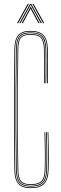

<svg xmlns="http://www.w3.org/2000/svg" viewBox="-20 -963 313 989"><path d="M138.2 6Q94 6 74.5 -15.8Q55 -37.5 54.2 -87Q52.8 -187.5 52.2 -292.8Q51.8 -398 52.2 -503.6Q52.8 -609.2 54.2 -711Q55 -761.2 74.4 -782.6Q93.8 -804 137.2 -804Q182.2 -804 203.5 -782.6Q224.8 -761.2 226.2 -711Q226.5 -699 226.8 -676.4Q227 -653.8 227 -626.9Q227 -600 226.9 -575.1Q226.8 -550.2 226.2 -534H222.2Q222.8 -550.8 222.9 -584.6Q223 -618.5 223 -654.1Q223 -689.8 222.2 -711Q220.8 -760.2 200.5 -780.1Q180.2 -800 137.2 -800Q95.2 -800 77.1 -779.5Q59 -759 58.2 -711Q56.8 -611 56.2 -505.2Q55.8 -399.5 56.2 -293.5Q56.8 -187.5 58.2 -87Q59 -39 77.6 -18.5Q96.2 2 138.2 2Q184 2 204.4 -18.5Q224.8 -39 226.2 -87Q227.8 -139.2 227.6 -184.9Q227.5 -230.5 225.2 -282H229.2Q230.8 -229.5 231.2 -184.5Q231.8 -139.5 230.2 -87Q228.8 -37.5 207.5 -15.8Q186.2 6 138.2 6ZM138.2 -2Q97.8 -2 80.4 -21.4Q63 -40.8 62.2 -88Q60.8 -188 60.2 -293.8Q59.8 -399.5 60.2 -505.2Q60.8 -611 62.2 -711Q63 -757.5 79.9 -776.8Q96.8 -796 137.2 -796Q178.2 -796 197.5 -777.8Q216.8 -759.5 218.2 -711Q218.5 -699 218.8 -675.9Q219 -652.8 219 -625.6Q219 -598.5 218.9 -573.8Q218.8 -549 218.2 -534H214.2Q214.8 -556.8 214.9 -588.1Q215 -619.5 214.9 -652.1Q214.8 -684.8 214.2 -711Q213.2 -753.2 196.6 -772.6Q180 -792 137.2 -792Q99 -792 83 -774Q67 -756 66.2 -711Q64.8 -611 64.2 -505.2Q63.8 -399.5 64.2 -293.8Q64.8 -188 66.2 -88Q67 -43 83.1 -24.5Q99.2 -6 138.2 -6Q179.5 -6 198.2 -23.9Q217 -41.8 218.2 -87Q219.2 -122 219.4 -153.2Q219.5 -184.5 218.9 -215.8Q218.2 -247 217.2 -282H221.2Q222.2 -247 222.9 -215.8Q223.5 -184.5 223.4 -153.2Q223.2 -122 222.2 -87Q220.8 -40.5 201.6 -21.2Q182.5 -2 138.2 -2ZM138.2 -10Q100.8 -10 85.9 -27.2Q71 -44.5 70.2 -88Q68.8 -188 68.2 -293.8Q67.8 -399.5 68.2 -505.2Q68.8 -611 70.2 -711Q71 -754.5 85.8 -771.2Q100.5 -788 137.2 -788Q177.8 -788 193.6 -770.1Q209.5 -752.2 210.2 -711Q210.8 -690.5 210.9 -656.5Q211 -622.5 210.9 -588.5Q210.8 -554.5 210.2 -534H206.2Q207 -557.2 207 -591.9Q207 -626.5 206.9 -659.4Q206.8 -692.2 206.2 -710Q205.2 -751 190.6 -767.5Q176 -784 137.2 -784Q102 -784 88.5 -768.5Q75 -753 74.2 -711Q72.2 -611 71.6 -505.2Q71 -399.5 71.6 -293.8Q72.2 -188 74.2 -88Q75 -46 89 -30Q103 -14 138.2 -14Q175 -14 192 -29.1Q209 -44.2 210.2 -88Q211.8 -139.8 211.2 -184.6Q210.8 -229.5 209.2 -282H213.2Q214.5 -239.8 215.2 -191Q216 -142.2 214.2 -87Q213 -42.5 195.1 -26.2Q177.2 -10 138.2 -10ZM67.8 -844 122.8 -943H128.8L73.8 -844ZM79.8 -844 134.8 -943H140.8L195.8 -844H189.8L142.8 -929.2L138.8 -937.5H136.8L132.8 -929.2L85.8 -844ZM91.8 -844 131.8 -917.8 136.8 -928.8H138.8L143.8 -917.8L183.8 -844H177.8L140.2 -913.2L138.8 -918H136.8L135.2 -913.2L97.8 -844ZM201.8 -844 146.8 -943H152.8L207.8 -844Z"/></svg>

Font: Big Shoulders Inline Thin
Style: Regular
Weight: 100
Designer: Patric King
Foundry: XO Type Co
Version: Version 2.002